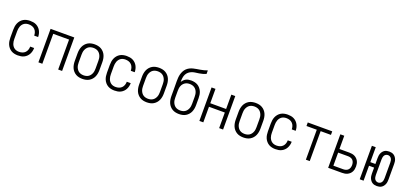

<svg xmlns="http://www.w3.org/2000/svg" viewBox="28 -1764 5944 2802"><g transform="rotate(20 3000.0 -363.5)"><path d="M247 8Q221 8 194.5 2.5Q168 -3 145 -16.5Q122 -30 104.5 -50.5Q87 -71 76.5 -95.5Q66 -120 62 -146.5Q58 -173 58 -200V-320Q58 -347 62 -373.5Q66 -400 76.5 -424.5Q87 -449 104.5 -469.5Q122 -490 145 -503.5Q168 -517 194.5 -522.5Q221 -528 247 -528Q272 -528 296.5 -524Q321 -520 343 -509Q365 -498 383 -480.5Q401 -463 412.5 -441.5Q424 -420 430 -395.5Q436 -371 436 -346V-345H375V-346Q375 -371 366.5 -396Q358 -421 340 -439Q322 -457 297.5 -465Q273 -473 247 -473Q228 -473 209.5 -468.5Q191 -464 175.5 -453.5Q160 -443 148.5 -427.5Q137 -412 130.5 -394Q124 -376 121.5 -357.5Q119 -339 119 -320V-200Q119 -181 121.5 -162.5Q124 -144 130.5 -126Q137 -108 148.5 -92.5Q160 -77 175.5 -66.5Q191 -56 209.5 -51.5Q228 -47 247 -47Q273 -47 297.5 -55Q322 -63 340 -81Q358 -99 366.5 -124Q375 -149 375 -174V-175H436V-174Q436 -149 430 -124.5Q424 -100 412.5 -78.5Q401 -57 383 -39.5Q365 -22 343 -11Q321 0 296.5 4Q272 8 247 8Z M566 0V-520H934V0H873V-465H627V0Z M1250 8Q1223 8 1196.5 2.5Q1170 -3 1147 -16.5Q1124 -30 1106 -50.5Q1088 -71 1077.5 -95.5Q1067 -120 1062.5 -146.5Q1058 -173 1058 -200V-320Q1058 -347 1062.5 -373.5Q1067 -400 1077.5 -424.5Q1088 -449 1106 -469.5Q1124 -490 1147 -503.5Q1170 -517 1196.5 -522.5Q1223 -528 1250 -528Q1277 -528 1303.5 -522.5Q1330 -517 1353 -503.5Q1376 -490 1394 -469.5Q1412 -449 1422.5 -424.5Q1433 -400 1437.5 -373.5Q1442 -347 1442 -320V-200Q1442 -173 1437.5 -146.5Q1433 -120 1422.5 -95.5Q1412 -71 1394 -50.5Q1376 -30 1353 -16.5Q1330 -3 1303.5 2.5Q1277 8 1250 8ZM1250 -47Q1269 -47 1288 -51.5Q1307 -56 1323 -66.5Q1339 -77 1350.5 -92.5Q1362 -108 1369 -125.5Q1376 -143 1378.5 -162Q1381 -181 1381 -200V-320Q1381 -339 1378.5 -358Q1376 -377 1369 -394.5Q1362 -412 1350.5 -427.5Q1339 -443 1323 -453.5Q1307 -464 1288 -468.5Q1269 -473 1250 -473Q1231 -473 1212 -468.5Q1193 -464 1177 -453.5Q1161 -443 1149.5 -427.5Q1138 -412 1131 -394.5Q1124 -377 1121.5 -358Q1119 -339 1119 -320V-200Q1119 -181 1121.5 -162Q1124 -143 1131 -125.5Q1138 -108 1149.5 -92.5Q1161 -77 1177 -66.5Q1193 -56 1212 -51.5Q1231 -47 1250 -47Z M1747 8Q1721 8 1694.5 2.5Q1668 -3 1645 -16.5Q1622 -30 1604.5 -50.5Q1587 -71 1576.5 -95.5Q1566 -120 1562 -146.5Q1558 -173 1558 -200V-320Q1558 -347 1562 -373.5Q1566 -400 1576.5 -424.5Q1587 -449 1604.5 -469.5Q1622 -490 1645 -503.5Q1668 -517 1694.5 -522.5Q1721 -528 1747 -528Q1772 -528 1796.5 -524Q1821 -520 1843 -509Q1865 -498 1883 -480.5Q1901 -463 1912.5 -441.5Q1924 -420 1930 -395.5Q1936 -371 1936 -346V-345H1875V-346Q1875 -371 1866.5 -396Q1858 -421 1840 -439Q1822 -457 1797.5 -465Q1773 -473 1747 -473Q1728 -473 1709.5 -468.5Q1691 -464 1675.5 -453.5Q1660 -443 1648.5 -427.5Q1637 -412 1630.5 -394Q1624 -376 1621.5 -357.5Q1619 -339 1619 -320V-200Q1619 -181 1621.5 -162.5Q1624 -144 1630.5 -126Q1637 -108 1648.5 -92.5Q1660 -77 1675.5 -66.5Q1691 -56 1709.5 -51.5Q1728 -47 1747 -47Q1773 -47 1797.5 -55Q1822 -63 1840 -81Q1858 -99 1866.5 -124Q1875 -149 1875 -174V-175H1936V-174Q1936 -149 1930 -124.5Q1924 -100 1912.5 -78.5Q1901 -57 1883 -39.5Q1865 -22 1843 -11Q1821 0 1796.5 4Q1772 8 1747 8Z M2250 8Q2223 8 2196.5 2.5Q2170 -3 2147 -16.5Q2124 -30 2106 -50.5Q2088 -71 2077.5 -95.5Q2067 -120 2062.5 -146.5Q2058 -173 2058 -200V-320Q2058 -347 2062.5 -373.5Q2067 -400 2077.5 -424.5Q2088 -449 2106 -469.5Q2124 -490 2147 -503.5Q2170 -517 2196.5 -522.5Q2223 -528 2250 -528Q2277 -528 2303.5 -522.5Q2330 -517 2353 -503.5Q2376 -490 2394 -469.5Q2412 -449 2422.5 -424.5Q2433 -400 2437.5 -373.5Q2442 -347 2442 -320V-200Q2442 -173 2437.5 -146.5Q2433 -120 2422.5 -95.5Q2412 -71 2394 -50.5Q2376 -30 2353 -16.5Q2330 -3 2303.5 2.5Q2277 8 2250 8ZM2250 -47Q2269 -47 2288 -51.5Q2307 -56 2323 -66.5Q2339 -77 2350.5 -92.5Q2362 -108 2369 -125.5Q2376 -143 2378.5 -162Q2381 -181 2381 -200V-320Q2381 -339 2378.5 -358Q2376 -377 2369 -394.5Q2362 -412 2350.5 -427.5Q2339 -443 2323 -453.5Q2307 -464 2288 -468.5Q2269 -473 2250 -473Q2231 -473 2212 -468.5Q2193 -464 2177 -453.5Q2161 -443 2149.5 -427.5Q2138 -412 2131 -394.5Q2124 -377 2121.5 -358Q2119 -339 2119 -320V-200Q2119 -181 2121.5 -162Q2124 -143 2131 -125.5Q2138 -108 2149.5 -92.5Q2161 -77 2177 -66.5Q2193 -56 2212 -51.5Q2231 -47 2250 -47Z M2750 8Q2723 8 2696.5 2.5Q2670 -3 2647 -16.5Q2624 -30 2606 -50.5Q2588 -71 2577.5 -95.5Q2567 -120 2562.5 -146.5Q2558 -173 2558 -200V-306Q2558 -338 2557.5 -369Q2557 -400 2557 -432Q2557 -459 2559 -486.5Q2561 -514 2568 -540.5Q2575 -567 2588 -592Q2601 -617 2620.5 -636Q2640 -655 2664.5 -667.5Q2689 -680 2715.5 -687Q2742 -694 2769.5 -698Q2797 -702 2824 -707Q2851 -712 2877.5 -718.5Q2904 -725 2930 -735V-680Q2905 -669 2878.5 -662Q2852 -655 2825 -650.5Q2798 -646 2771 -643Q2744 -640 2718 -630.5Q2692 -621 2670.5 -603.5Q2649 -586 2636.5 -562Q2624 -538 2619.5 -510.5Q2615 -483 2615 -456V-441Q2625 -458 2640 -473Q2655 -488 2673 -497.5Q2691 -507 2711.5 -510.5Q2732 -514 2753 -514Q2779 -514 2805.5 -508.5Q2832 -503 2855 -489.5Q2878 -476 2895.5 -455Q2913 -434 2923.5 -410Q2934 -386 2938 -359.5Q2942 -333 2942 -306V-200Q2942 -173 2937.5 -146.5Q2933 -120 2922.5 -95.5Q2912 -71 2894 -50.5Q2876 -30 2853 -16.5Q2830 -3 2803.5 2.5Q2777 8 2750 8ZM2750 -47Q2769 -47 2788 -51.5Q2807 -56 2823 -66.5Q2839 -77 2850.5 -92.5Q2862 -108 2869 -125.5Q2876 -143 2878.5 -162Q2881 -181 2881 -200V-306Q2881 -325 2878.5 -344Q2876 -363 2869 -381Q2862 -399 2850.5 -414Q2839 -429 2823 -439.5Q2807 -450 2788 -454.5Q2769 -459 2750 -459Q2731 -459 2712.5 -454.5Q2694 -450 2678 -439.5Q2662 -429 2650 -414Q2638 -399 2631 -381Q2624 -363 2621.5 -344Q2619 -325 2619 -306V-200Q2619 -181 2621.5 -162Q2624 -143 2631 -125.5Q2638 -108 2649.5 -92.5Q2661 -77 2677 -66.5Q2693 -56 2712 -51.5Q2731 -47 2750 -47Z M3066 0V-520H3127V-297H3373V-520H3434V0H3373V-242H3127V0Z M3750 8Q3723 8 3696.5 2.5Q3670 -3 3647 -16.5Q3624 -30 3606 -50.5Q3588 -71 3577.5 -95.5Q3567 -120 3562.5 -146.5Q3558 -173 3558 -200V-320Q3558 -347 3562.5 -373.5Q3567 -400 3577.5 -424.5Q3588 -449 3606 -469.5Q3624 -490 3647 -503.5Q3670 -517 3696.5 -522.5Q3723 -528 3750 -528Q3777 -528 3803.5 -522.5Q3830 -517 3853 -503.5Q3876 -490 3894 -469.5Q3912 -449 3922.5 -424.5Q3933 -400 3937.5 -373.5Q3942 -347 3942 -320V-200Q3942 -173 3937.5 -146.5Q3933 -120 3922.5 -95.5Q3912 -71 3894 -50.5Q3876 -30 3853 -16.5Q3830 -3 3803.5 2.5Q3777 8 3750 8ZM3750 -47Q3769 -47 3788 -51.5Q3807 -56 3823 -66.5Q3839 -77 3850.5 -92.5Q3862 -108 3869 -125.5Q3876 -143 3878.5 -162Q3881 -181 3881 -200V-320Q3881 -339 3878.5 -358Q3876 -377 3869 -394.5Q3862 -412 3850.5 -427.5Q3839 -443 3823 -453.5Q3807 -464 3788 -468.5Q3769 -473 3750 -473Q3731 -473 3712 -468.5Q3693 -464 3677 -453.5Q3661 -443 3649.5 -427.5Q3638 -412 3631 -394.5Q3624 -377 3621.5 -358Q3619 -339 3619 -320V-200Q3619 -181 3621.5 -162Q3624 -143 3631 -125.5Q3638 -108 3649.5 -92.5Q3661 -77 3677 -66.5Q3693 -56 3712 -51.5Q3731 -47 3750 -47Z M4247 8Q4221 8 4194.5 2.5Q4168 -3 4145 -16.5Q4122 -30 4104.5 -50.5Q4087 -71 4076.5 -95.5Q4066 -120 4062 -146.5Q4058 -173 4058 -200V-320Q4058 -347 4062 -373.5Q4066 -400 4076.5 -424.5Q4087 -449 4104.5 -469.5Q4122 -490 4145 -503.5Q4168 -517 4194.5 -522.5Q4221 -528 4247 -528Q4272 -528 4296.5 -524Q4321 -520 4343 -509Q4365 -498 4383 -480.5Q4401 -463 4412.5 -441.5Q4424 -420 4430 -395.5Q4436 -371 4436 -346V-345H4375V-346Q4375 -371 4366.5 -396Q4358 -421 4340 -439Q4322 -457 4297.5 -465Q4273 -473 4247 -473Q4228 -473 4209.5 -468.5Q4191 -464 4175.5 -453.5Q4160 -443 4148.5 -427.5Q4137 -412 4130.5 -394Q4124 -376 4121.5 -357.5Q4119 -339 4119 -320V-200Q4119 -181 4121.5 -162.5Q4124 -144 4130.5 -126Q4137 -108 4148.5 -92.5Q4160 -77 4175.5 -66.5Q4191 -56 4209.5 -51.5Q4228 -47 4247 -47Q4273 -47 4297.5 -55Q4322 -63 4340 -81Q4358 -99 4366.5 -124Q4375 -149 4375 -174V-175H4436V-174Q4436 -149 4430 -124.5Q4424 -100 4412.5 -78.5Q4401 -57 4383 -39.5Q4365 -22 4343 -11Q4321 0 4296.5 4Q4272 8 4247 8Z M4720 0V-465H4560V-520H4940V-465H4780V0Z M5066 0V-520H5127V-314H5281Q5302 -314 5323.5 -310.5Q5345 -307 5364 -297.5Q5383 -288 5398.5 -273Q5414 -258 5424 -239Q5434 -220 5438 -199Q5442 -178 5442 -157Q5442 -136 5438 -114.5Q5434 -93 5424 -74Q5414 -55 5398.5 -40.5Q5383 -26 5364 -16.5Q5345 -7 5323.5 -3.5Q5302 0 5281 0ZM5127 -55H5281Q5301 -55 5321 -61.5Q5341 -68 5355 -82.5Q5369 -97 5375 -117Q5381 -137 5381 -157Q5381 -177 5375 -197Q5369 -217 5355 -231.5Q5341 -246 5321 -252Q5301 -258 5281 -258H5127Z M5824 8Q5805 8 5786.5 4Q5768 0 5752.5 -10Q5737 -20 5725.5 -35Q5714 -50 5707 -67Q5700 -84 5697.5 -102.5Q5695 -121 5695 -140V-232H5616V0H5556V-520H5616V-288H5695V-380Q5695 -399 5697.5 -417.5Q5700 -436 5707 -453Q5714 -470 5725.5 -485Q5737 -500 5752.5 -510Q5768 -520 5786.5 -524Q5805 -528 5824 -528Q5842 -528 5860.5 -524Q5879 -520 5894.5 -510Q5910 -500 5921.5 -485Q5933 -470 5940 -453Q5947 -436 5949.5 -417.5Q5952 -399 5952 -380V-140Q5952 -121 5949.5 -102.5Q5947 -84 5940 -67Q5933 -50 5921.5 -35Q5910 -20 5894.5 -10Q5879 0 5860.5 4Q5842 8 5824 8ZM5824 -47Q5840 -47 5854.5 -55Q5869 -63 5877.5 -77Q5886 -91 5889 -107.5Q5892 -124 5892 -140V-380Q5892 -396 5889 -412.5Q5886 -429 5877.5 -443Q5869 -457 5854.5 -465Q5840 -473 5824 -473Q5808 -473 5793 -465Q5778 -457 5770 -443Q5762 -429 5759 -412.5Q5756 -396 5756 -380V-140Q5756 -124 5759 -107.5Q5762 -91 5770 -77Q5778 -63 5793 -55Q5808 -47 5824 -47Z"/></g></svg>

Font: Iosevka Custom Light
Style: Regular
Weight: 300
Monospace: yes
Designer: Belleve Invis
Foundry: Belleve Invis
Version: Version 27.3.5